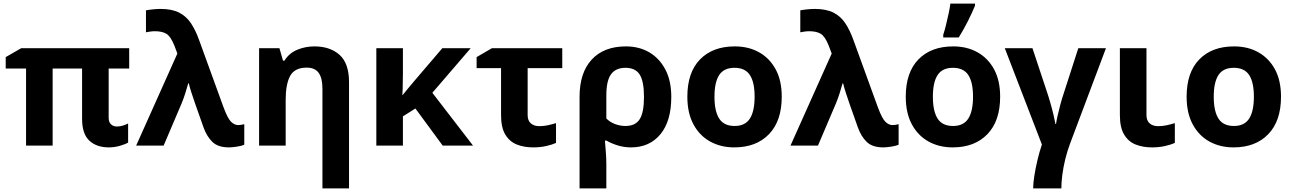

<svg xmlns="http://www.w3.org/2000/svg" viewBox="-20 -816 7244 1076"><path d="M635 -107Q652 -107 668 -112Q684 -117 698 -124V-17Q681 -7 651 1.5Q621 10 590 10Q521 10 480.5 -28Q440 -66 440 -150V-432H275V0H126V-432H12V-496L99 -546H704V-432H589V-156Q589 -131 602.5 -119Q616 -107 635 -107Z M743 0 974 -516 957 -561Q936 -613 912 -627Q888 -641 848 -641Q835 -641 821.5 -639Q808 -637 798 -635V-758Q812 -761 836.5 -763.5Q861 -766 879 -766Q943 -766 983.5 -745.5Q1024 -725 1050 -686Q1076 -647 1096 -591L1233 -214Q1256 -152 1275 -133.5Q1294 -115 1315 -115Q1329 -115 1349 -120V-5Q1337 1 1309.5 5.5Q1282 10 1263 10Q1202 10 1170.5 -20.5Q1139 -51 1121 -101L1074 -234Q1063 -266 1053 -296.5Q1043 -327 1038 -349H1035Q1028 -323 1018 -292Q1008 -261 998 -237L897 0Z M1742 -556Q1830 -556 1883 -508.5Q1936 -461 1936 -356V240H1787V-319Q1787 -378 1766 -407.5Q1745 -437 1699 -437Q1631 -437 1606 -390.5Q1581 -344 1581 -257V0H1432V-546H1546L1566 -476H1574Q1600 -518 1645.5 -537Q1691 -556 1742 -556Z M2618 -546 2403 -296 2631 0H2461L2308 -208L2238 -164V0H2089V-546H2238V-403Q2237 -373 2237 -343Q2237 -313 2235 -284H2237Q2254 -305 2271 -325.5Q2288 -346 2306 -367L2459 -546Z M3131 -546V-434H2937V-171Q2937 -140 2955 -124.5Q2973 -109 3002 -109Q3027 -109 3050 -114Q3073 -119 3096 -126V-15Q3074 -5 3040.5 2.5Q3007 10 2968 10Q2917 10 2876.5 -6Q2836 -22 2812 -61.5Q2788 -101 2788 -171V-434H2651V-496L2737 -546Z M3742 -273Q3742 -137 3681 -63.5Q3620 10 3516 10Q3478 10 3442 -1Q3406 -12 3379 -28H3370Q3372 -5 3375 33Q3378 71 3378 103V240H3228V-274Q3228 -408 3296 -482Q3364 -556 3488 -556Q3562 -556 3619 -522.5Q3676 -489 3709 -426Q3742 -363 3742 -273ZM3485 -436Q3431 -436 3404.5 -400Q3378 -364 3378 -281V-152Q3399 -131 3427.5 -120.5Q3456 -110 3485 -110Q3541 -110 3565 -148Q3589 -186 3589 -273Q3589 -360 3565 -398Q3541 -436 3485 -436Z M4361 -274Q4361 -138 4289.5 -64Q4218 10 4095 10Q4019 10 3959.5 -23Q3900 -56 3866 -119.5Q3832 -183 3832 -274Q3832 -410 3903 -483Q3974 -556 4098 -556Q4175 -556 4234 -523Q4293 -490 4327 -427.5Q4361 -365 4361 -274ZM3984 -274Q3984 -193 4010.5 -151.5Q4037 -110 4097 -110Q4156 -110 4182.5 -151.5Q4209 -193 4209 -274Q4209 -355 4182.5 -395.5Q4156 -436 4096 -436Q4037 -436 4010.5 -395.5Q3984 -355 3984 -274Z M4410 0 4641 -516 4624 -561Q4603 -613 4579 -627Q4555 -641 4515 -641Q4502 -641 4488.5 -639Q4475 -637 4465 -635V-758Q4479 -761 4503.5 -763.5Q4528 -766 4546 -766Q4610 -766 4650.5 -745.5Q4691 -725 4717 -686Q4743 -647 4763 -591L4900 -214Q4923 -152 4942 -133.5Q4961 -115 4982 -115Q4996 -115 5016 -120V-5Q5004 1 4976.5 5.5Q4949 10 4930 10Q4869 10 4837.5 -20.5Q4806 -51 4788 -101L4741 -234Q4730 -266 4720 -296.5Q4710 -327 4705 -349H4702Q4695 -323 4685 -292Q4675 -261 4665 -237L4564 0Z M5585 -274Q5585 -138 5513.5 -64Q5442 10 5319 10Q5243 10 5183.5 -23Q5124 -56 5090 -119.5Q5056 -183 5056 -274Q5056 -410 5127 -483Q5198 -556 5322 -556Q5399 -556 5458 -523Q5517 -490 5551 -427.5Q5585 -365 5585 -274ZM5208 -274Q5208 -193 5234.5 -151.5Q5261 -110 5321 -110Q5380 -110 5406.5 -151.5Q5433 -193 5433 -274Q5433 -355 5406.5 -395.5Q5380 -436 5320 -436Q5261 -436 5234.5 -395.5Q5208 -355 5208 -274ZM5266 -621Q5274 -645 5281.5 -676Q5289 -707 5296 -739Q5303 -771 5306 -796H5444V-784Q5428 -745 5405 -699Q5382 -653 5353 -606H5266Z M5976 -9Q5961 31 5950 76Q5939 121 5933.5 163.5Q5928 206 5928 240H5770Q5770 212 5776.5 170Q5783 128 5794 81.5Q5805 35 5819 -6L5611 -546H5766L5846 -305Q5855 -279 5865.5 -242.5Q5876 -206 5884 -172.5Q5892 -139 5895 -121H5898Q5900 -136 5906.5 -165.5Q5913 -195 5922.5 -230.5Q5932 -266 5943 -298L6023 -546H6178Z M6405 -171Q6405 -140 6423 -124.5Q6441 -109 6470 -109Q6495 -109 6518 -114Q6541 -119 6564 -126V-15Q6542 -5 6508.5 2.5Q6475 10 6436 10Q6385 10 6344.5 -6Q6304 -22 6280 -61.5Q6256 -101 6256 -171V-546H6405Z M7159 -274Q7159 -138 7087.5 -64Q7016 10 6893 10Q6817 10 6757.5 -23Q6698 -56 6664 -119.5Q6630 -183 6630 -274Q6630 -410 6701 -483Q6772 -556 6896 -556Q6973 -556 7032 -523Q7091 -490 7125 -427.5Q7159 -365 7159 -274ZM6782 -274Q6782 -193 6808.5 -151.5Q6835 -110 6895 -110Q6954 -110 6980.5 -151.5Q7007 -193 7007 -274Q7007 -355 6980.5 -395.5Q6954 -436 6894 -436Q6835 -436 6808.5 -395.5Q6782 -355 6782 -274Z"/></svg>

Font: TSCustom
Style: Regular
Weight: 400
Designer: Monotype Design Team
Foundry: Monotype Imaging Inc.
Version: Version 2.004; ttfautohint (v1.8.3) -l 8 -r 50 -G 200 -x 14 